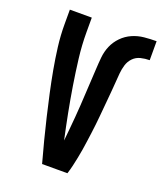

<svg xmlns="http://www.w3.org/2000/svg" viewBox="-136 -824 772 913"><g transform="rotate(20 250.0 -367.5)"><path d="M186 0Q171 -54 157 -108.5Q143 -163 130 -218Q117 -273 105 -328Q93 -383 83 -438Q73 -493 66 -549Q59 -605 59 -662V-735H170V-662Q170 -596 178 -530.5Q186 -465 196.5 -399.5Q207 -334 219.5 -269.5Q232 -205 246 -141Q249 -171 252 -202Q255 -233 257.5 -263.5Q260 -294 262 -325Q264 -356 265.5 -386.5Q267 -417 269 -448Q271 -479 272.5 -510Q274 -541 277 -572Q280 -603 292 -631Q304 -659 326 -681.5Q348 -704 376.5 -716.5Q405 -729 436 -732Q467 -735 498 -735V-639Q475 -639 453 -633.5Q431 -628 415.5 -612Q400 -596 393.5 -574.5Q387 -553 385 -530.5Q383 -508 381.5 -485.5Q380 -463 378 -441Q376 -419 374 -396.5Q372 -374 370 -352Q368 -330 366 -308Q364 -286 361.5 -263.5Q359 -241 356 -219Q353 -197 350 -175Q347 -153 343.5 -131Q340 -109 335.5 -87Q331 -65 326 -43Q321 -21 314 0Z"/></g></svg>

Font: Zed Mono
Style: Bold
Weight: 700
Monospace: yes
Designer: Belleve Invis
Foundry: Belleve Invis
Version: Version 1.0.0; ttfautohint (v1.8.4)